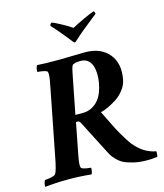

<svg xmlns="http://www.w3.org/2000/svg" viewBox="-134 -940 888 1040"><g transform="rotate(-15 310.0 -420.0)"><path d="M347.7 -710Q344.7 -710 336.9 -719.7Q320.3 -741.7 290 -777.8Q259.8 -814 243.2 -831.1Q244.6 -843.3 254.9 -846.7Q264.2 -844.2 303.7 -823Q343.3 -801.8 361.3 -788.1Q386.2 -802.2 431.6 -823Q477.1 -843.8 489.3 -846.7Q492.2 -845.2 494.4 -840.3Q496.6 -835.4 496.1 -831.1Q397.9 -754.4 361.3 -719.7Q351.6 -710 347.7 -710ZM247.1 -641.6Q264.2 -641.6 311.5 -643.1Q358.9 -644.5 387.7 -644.5Q474.1 -644.5 519.5 -590.6Q564.9 -536.6 547.9 -447.3Q542 -417.5 521.5 -391.4Q501 -365.2 474.9 -348.9Q448.7 -332.5 426.3 -322.5Q403.8 -312.5 386.7 -308.6Q398.9 -284.2 415 -251.2Q431.2 -218.3 437.5 -205.8Q443.8 -193.4 455.6 -172.6Q467.3 -151.9 483.4 -127Q502 -97.7 524.9 -76.4Q547.9 -55.2 567.4 -45.4Q586.9 -35.6 600.3 -31.5Q613.8 -27.3 621.1 -27.3Q623 -21.5 621.6 -10Q620.1 1.5 619.1 3.9Q609.9 4.4 601.8 5.6Q593.8 6.8 585.9 7.3Q578.1 7.8 561.5 7.8Q519 7.8 484.9 -0.5Q450.7 -8.8 431.4 -18.8Q412.1 -28.8 395.8 -46.1Q379.4 -63.5 374.3 -72.5Q369.1 -81.5 361.3 -96.7L268.6 -277.3Q261.7 -292 254.9 -292H242.2L212.9 -141.6Q211.9 -136.7 209.7 -124.8Q207.5 -112.8 206.5 -108.2Q205.6 -103.5 204.1 -94.2Q202.6 -85 202.1 -80.6Q201.7 -76.2 201.2 -69.6Q200.7 -63 200.9 -58.3Q201.2 -53.7 202.1 -49.8Q204.1 -36.6 256.8 -32.2Q258.8 -27.3 256.3 -13.9Q253.9 -0.5 250 3.9Q190.4 -2.9 121.1 -2.9Q54.7 -2.9 -8.8 3.9Q-11.2 -0.5 -8.3 -13.9Q-5.4 -27.3 -1 -32.2Q53.7 -36.6 60.5 -49.8Q71.8 -69.8 85 -141.6L155.3 -501Q156.2 -505.9 158.4 -517.8Q160.6 -529.8 161.6 -534.4Q162.6 -539.1 164.1 -548.3Q165.5 -557.6 166 -562Q166.5 -566.4 167 -573Q167.5 -579.6 167.2 -584.2Q167 -588.9 166 -592.8Q164.1 -604 110.4 -608.4Q108.4 -613.3 111.3 -626.7Q114.3 -640.1 118.2 -644.5Q158.2 -641.6 247.1 -641.6ZM249 -330.1H291Q332 -330.1 364.3 -357.2Q396.5 -384.3 411.1 -437.5Q418.9 -465.3 420.7 -493.7Q422.4 -522 417.2 -547.6Q412.1 -573.2 395.5 -589.4Q378.9 -605.5 352.5 -605.5Q312 -605.5 304.7 -593.8Q302.7 -590.3 301 -586.2Q299.3 -582 297.9 -575.4Q296.4 -568.8 295.4 -564.7Q294.4 -560.5 292.2 -549.8Q290 -539.1 289.1 -534.2Z"/></g></svg>

Font: Crimson
Style: BoldItalic
Weight: 700
Italic angle: -11°
Version: Version 0.8